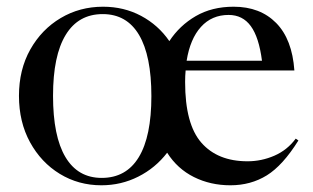

<svg xmlns="http://www.w3.org/2000/svg" viewBox="-20 -542 932 572"><path d="M869 -123.5Q822.5 -49 774.8 -19.5Q727 10 666.5 10Q607 10 557.8 -14.5Q508.5 -39 478 -87Q443 -41.5 392 -15.8Q341 10 282 10Q214 10 158.2 -24Q102.5 -58 69.5 -118.2Q36.5 -178.5 36.5 -256.5Q36.5 -334.5 70.2 -394.5Q104 -454.5 160.8 -488.2Q217.5 -522 287 -522Q349 -522 400.2 -494.8Q451.5 -467.5 484.5 -419.5Q515 -466 563.2 -494Q611.5 -522 676 -522Q755 -522 802.8 -473.5Q850.5 -425 857 -332H533Q531.5 -315.5 531.5 -297.5Q531.5 -172 580 -116.8Q628.5 -61.5 717.5 -61.5Q759 -61.5 797.5 -78.2Q836 -95 861 -129ZM283 -12Q356 -12 393.5 -73.8Q431 -135.5 431 -255.5Q431 -376 394.2 -438Q357.5 -500 286 -500Q213.5 -500 175.8 -438.2Q138 -376.5 138 -256.5Q138 -136 175 -74Q212 -12 283 -12ZM661 -497.5Q611 -497.5 578.8 -462Q546.5 -426.5 536 -361H760.5Q751.5 -431 727.2 -464.2Q703 -497.5 661 -497.5Z"/></svg>

Font: Newsreader Display
Style: Regular
Weight: 400
Designer: Hugues Gentile
Foundry: Production Type
Version: Version 1.001